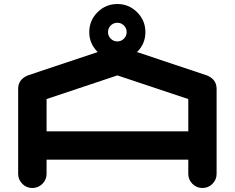

<svg xmlns="http://www.w3.org/2000/svg" viewBox="-20 -940 1174 960"><path d="M921.4 -283.2V-444.8L566.9 -563L212.9 -444.8V-283.2ZM566.9 -732.9Q585.9 -732.9 599.6 -746.6Q613.3 -760.3 613.3 -779.3Q613.3 -798.8 599.6 -812.5Q585.9 -826.2 566.9 -826.2Q547.4 -826.2 533.7 -812.5Q520 -798.8 520 -779.3Q520 -760.3 533.7 -746.6Q547.4 -732.9 566.9 -732.9ZM665 -679.7 1013.2 -563.5H1014.2L1014.6 -563Q1063 -543 1063 -496.1V-70.8Q1063 -41.5 1042.2 -20.8Q1021.5 0 992.2 0Q962.9 0 942.1 -20.8Q921.4 -41.5 921.4 -70.8V-141.6H212.9V-70.8Q212.9 -41.5 191.9 -20.8Q170.9 0 141.6 0Q112.3 0 91.6 -20.8Q70.8 -41.5 70.8 -70.8V-496.1Q70.8 -543 119.1 -563L120.1 -563.5H120.6L468.3 -679.7Q467.8 -680.2 467.8 -680.7Q426.3 -721.7 426.3 -779.3Q426.3 -837.4 467.5 -878.7Q508.8 -919.9 566.9 -919.9Q624.5 -919.9 665.8 -878.7Q707 -837.4 707 -779.3Q707 -721.7 666 -680.7Z"/></svg>

Font: Robtronika
Style: Regular
Weight: 400
Designer: GGBot
Version: 1.00